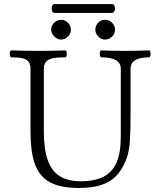

<svg xmlns="http://www.w3.org/2000/svg" viewBox="-20 -914 769 947"><path d="M149.9 -111.3Q130.4 -170.4 130.4 -263.7V-575.2Q130.4 -598.1 120.1 -610.4Q109.9 -622.6 89.6 -627Q69.3 -631.3 35.2 -631.3Q32.2 -631.3 30.3 -636.7Q28.3 -642.1 28.3 -648.9Q28.3 -655.8 30.3 -660.6Q32.2 -665.5 35.2 -665.5Q90.8 -663.1 168.9 -663.1Q247.1 -663.1 302.7 -665.5Q305.7 -665.5 307.6 -660.2Q309.6 -654.8 309.6 -647.9Q309.6 -641.1 307.6 -636.2Q305.7 -631.3 302.7 -631.3Q264.6 -631.3 242.2 -627Q219.7 -622.6 208 -610.4Q196.3 -598.1 196.3 -575.2V-263.7Q196.3 -178.2 215.3 -124.5Q234.4 -70.8 274.2 -45.4Q314 -20 377.9 -20Q447.8 -20 491.2 -42.7Q534.7 -65.4 555.2 -113.3Q575.7 -161.1 575.7 -237.8V-575.2Q575.7 -631.3 479 -631.3Q476.1 -631.3 474.1 -636.7Q472.2 -642.1 472.2 -648.9Q472.2 -655.8 474.1 -660.6Q476.1 -665.5 479 -665.5Q528.3 -663.1 597.7 -663.1Q666.5 -663.1 715.8 -665.5Q718.8 -665.5 720.7 -660.2Q722.7 -654.8 722.7 -647.9Q722.7 -641.1 720.7 -636.2Q718.8 -631.3 715.8 -631.3Q624 -631.3 624 -575.2V-356Q624 -264.6 620.1 -212.2Q616.2 -159.7 600.6 -122.6Q581.5 -76.7 554 -47.1Q526.4 -17.6 481.2 -2.2Q436 13.2 367.7 13.2Q279.3 13.2 225.8 -15.4Q172.4 -43.9 149.9 -111.3ZM450.2 -768.1Q450.2 -787.1 464.1 -801.8Q478 -816.4 498 -816.4Q518.1 -816.4 532.7 -802Q547.4 -787.6 547.4 -766.6Q547.4 -747.1 532.2 -732.9Q517.1 -718.8 498 -718.8Q486.3 -718.8 475.3 -725.3Q464.4 -731.9 457.3 -743.4Q450.2 -754.9 450.2 -768.1ZM281.2 -816.4Q300.8 -816.4 315.2 -802Q329.6 -787.6 329.6 -766.6Q329.6 -747.1 314.9 -732.9Q300.3 -718.8 281.2 -718.8Q270 -718.8 258.5 -725.6Q247.1 -732.4 239.7 -743.9Q232.4 -755.4 232.4 -768.1Q232.4 -786.6 246.8 -801.5Q261.2 -816.4 281.2 -816.4ZM234.9 -872.1Q234.9 -881.3 238.8 -887.7Q242.7 -894 250 -894H532.2Q539.1 -894 543.2 -887.5Q547.4 -880.9 547.4 -872.1Q547.4 -863.3 543 -856.7Q538.6 -850.1 530.3 -850.1H250Q242.7 -850.1 238.8 -856.7Q234.9 -863.3 234.9 -872.1Z"/></svg>

Font: JuniusX Light
Style: Regular
Weight: 300
Designer: Peter S. Baker
Foundry: Briery Creek Software
Version: Version 1.008